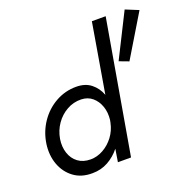

<svg xmlns="http://www.w3.org/2000/svg" viewBox="-137 -915 1054 1059"><g transform="rotate(-20 390.0 -385.5)"><path d="M45 -230Q55 -298 92 -352.5Q129 -407 185 -438.5Q241 -470 306 -470Q359 -470 393 -443Q427 -416 443 -373L512 -780H593L458 0H381L393 -75Q363 -37 321.5 -14Q280 9 230 9Q165 10 120.5 -23Q76 -56 56 -110.5Q36 -165 45 -230ZM704 -779 780 -748 631 -501 575 -522ZM125 -230Q118 -185 130.5 -147.5Q143 -110 172.5 -88Q202 -66 246 -66Q284 -66 320 -86Q356 -106 382 -140.5Q408 -175 417 -219L420 -234Q425 -277 412.5 -313Q400 -349 373.5 -371.5Q347 -394 308 -395Q263 -396 224 -374Q185 -352 159 -314.5Q133 -277 125 -230Z"/></g></svg>

Font: Jost*
Style: Italic
Weight: 400
Italic angle: -10°
Version: Version 3.7